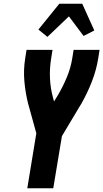

<svg xmlns="http://www.w3.org/2000/svg" viewBox="-20 -1000 549 1020"><path d="M125 0 173 -292 129 -451Q115 -507 109.5 -568Q104 -629 114 -691L121 -735H259L252 -691Q243 -637 245.5 -583.5Q248 -530 262 -480L267 -461L288 -495Q315 -541 335.5 -590.5Q356 -640 364 -691L371 -735H509L502 -691Q492 -628 468 -566.5Q444 -505 411 -447Q409 -444 407.5 -441.5Q406 -439 404 -436L309 -277L263 0ZM232 -804 184 -843 295 -980H417L481 -838L424 -809L346 -913Z"/></svg>

Font: Iosevka Curly Heavy
Style: Italic
Weight: 900
Italic angle: -9°
Monospace: yes
Designer: Belleve Invis
Foundry: Belleve Invis
Version: Version 22.1.2; ttfautohint (v1.8.4)